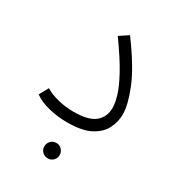

<svg xmlns="http://www.w3.org/2000/svg" viewBox="-156 -548 751 822"><g transform="rotate(30 219.5 -136.5)"><path d="M34 -38 59 -83Q84 -67 122 -57.5Q160 -48 199 -48Q274 -48 305.5 -74.5Q337 -101 337 -146Q337 -169 327 -203.5Q317 -238 288 -291.5Q259 -345 202 -424L246 -453Q328 -342 358.5 -266Q389 -190 389 -144Q389 -107 372 -73Q355 -39 314 -17Q273 5 199 5Q152 5 107 -6Q62 -17 34 -38ZM205 180Q188 180 177 169Q166 158 166 143Q166 127 177 115.5Q188 104 205 104Q220 104 231 115.5Q242 127 242 143Q242 158 231 169Q220 180 205 180Z"/></g></svg>

Font: Noto Sans Arabic Light
Style: Regular
Weight: 300
Designer: Monotype Design Team, Nadine Chahine, Nizar Qandah and Khaled Hosny
Foundry: Monotype Imaging Inc.
Version: Version 2.012; ttfautohint (v1.8.4.7-5d5b)